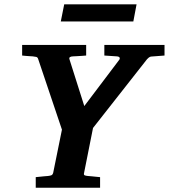

<svg xmlns="http://www.w3.org/2000/svg" viewBox="-20 -882 793 902"><path d="M689 -616.2Q683.6 -615.2 678.5 -611.1Q673.3 -606.9 670.9 -604L417 -280.8L375 -69.8Q372.6 -61 377.4 -58.6Q382.3 -56.2 393.1 -55.2Q401.9 -54.7 411.1 -53.7Q419.4 -52.7 429.4 -51.8Q439.5 -50.8 450.2 -49.8V0H147.9V-49.8Q157.7 -50.8 168 -51.8Q178.2 -52.7 186.5 -53.7Q195.8 -54.7 205.1 -55.2Q214.8 -56.2 221.2 -58.6Q227.5 -61 230 -70.8L271 -272.9L159.2 -605Q156.7 -613.3 149.9 -614.7Q143.1 -616.2 133.8 -617.2Q126.5 -617.2 117.7 -618.2Q110.4 -618.7 101.3 -619.4Q92.3 -620.1 84 -621.1V-670.9H384.8V-621.1Q373.5 -620.1 362.5 -619.4Q351.6 -618.7 342.8 -618.2Q332.5 -617.2 323.2 -617.2Q314.9 -617.2 309.1 -614Q303.2 -610.8 307.1 -601.1L376 -383.8L541 -602.1Q543.9 -606 542 -611.1Q540 -616.2 528.8 -617.2L470.2 -621.1V-670.9H752.9V-621.1ZM606.4 -781.2H265.6L281.7 -861.8H621.6Z"/></svg>

Font: Charis SIL Afr
Style: Bold Italic
Weight: 700
Italic angle: -11°
Foundry: SIL International
Version: Version 5.000